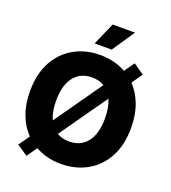

<svg xmlns="http://www.w3.org/2000/svg" viewBox="-171 -1075 1103 1238"><g transform="rotate(20 380.0 -456.0)"><path d="M154.3 36.6 80.1 -13.7 132.3 -87.9Q85.9 -135.7 59.6 -204.8Q33.2 -273.9 33.2 -363.3Q33.2 -483.4 79.1 -566.9Q125 -650.4 203.6 -693.8Q282.2 -737.3 380.4 -737.3Q479.5 -737.3 557.6 -693.4L606.4 -762.7L680.2 -711.9L628.9 -638.7Q674.8 -590.8 700.9 -521.7Q727.1 -452.6 727.1 -363.3Q727.1 -243.2 681.2 -159.9Q635.3 -76.7 556.6 -33.4Q478 9.8 380.4 9.8Q281.2 9.8 203.6 -33.7ZM212.4 -363.3Q212.4 -287.6 235.8 -235.8L464.8 -561.5Q428.7 -583.5 380.4 -583.5Q301.8 -583.5 257.1 -526.9Q212.4 -470.2 212.4 -363.3ZM380.4 -144Q459 -144 503.4 -200.4Q547.9 -256.8 547.9 -363.3Q547.9 -439 524.9 -490.2L296.4 -165.5Q332 -144 380.4 -144ZM319.8 -794.9 387.2 -949.2H540.5L436.5 -794.9Z"/></g></svg>

Font: Inter Tight ExtraBold
Style: Regular
Weight: 800
Designer: Rasmus Andersson
Foundry: rsms
Version: Version 3.004; ttfautohint (v1.8.4.7-5d5b)